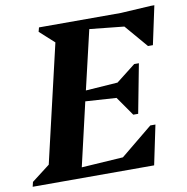

<svg xmlns="http://www.w3.org/2000/svg" viewBox="-106 -774 827 850"><g transform="rotate(-10 308.0 -349.0)"><path d="M-27 0 -22 -21 60 -84 183 -612 118 -671 123 -690H491L627 -698H643L606 -525H584L496 -628L341 -644L279 -379L423 -389L510 -457H531L489 -237H467L407 -323L268 -332L202 -47L389 -59L533 -177H556L519 0Z"/></g></svg>

Font: Platypi SemiBold
Style: Italic
Weight: 600
Italic angle: -13°
Designer: David Sargent
Foundry: Bolt Cutter Type
Version: Version 1.200; ttfautohint (v1.8.4.7-5d5b)